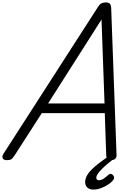

<svg xmlns="http://www.w3.org/2000/svg" viewBox="-60 -1308 1093 1585"><path d="M-4 14Q-30 14 -37.5 -1.5Q-45 -17 -31 -39L747 -1248Q761 -1271 776 -1279.5Q791 -1288 815 -1288Q834 -1288 845.5 -1278.5Q857 -1269 858 -1237L902 -31Q904 -11 892.5 1.5Q881 14 855 14Q833 14 826 5.5Q819 -3 817 -23L805 -374H285L61 -26Q44 0 33 7Q22 14 -4 14ZM337 -454H803L778 -1147ZM711 257Q679 257 661 240.5Q643 224 643 195Q643 168 658 141Q673 114 699.5 88.5Q726 63 760.5 36.5Q795 10 834 -17H898V-12Q865 14 835.5 38Q806 62 783.5 84.5Q761 107 748 125.5Q735 144 735 159Q735 169 740.5 174.5Q746 180 756 180Q775 180 793 168.5Q811 157 834 136Q840 129 850.5 127.5Q861 126 872 137Q879 144 881.5 153.5Q884 163 878 173Q862 196 833.5 215Q805 234 772.5 245.5Q740 257 711 257Z"/></svg>

Font: Playwrite NL
Style: Regular
Weight: 400
Designer: Veronika Burian, José Scaglione
Foundry: TypeTogether
Version: Version 1.002